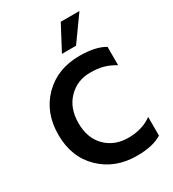

<svg xmlns="http://www.w3.org/2000/svg" viewBox="-250 -1176 1211 1347"><g transform="rotate(-30 355.5 -502.0)"><path d="M454.1 -770.5Q583 -770.5 657.2 -726.6V-578.1Q607.4 -607.4 563.5 -619.1Q519.5 -630.9 460 -630.9Q354.5 -630.9 283.7 -558.1Q212.9 -485.4 212.9 -364.3Q212.9 -243.2 283.7 -171.9Q354.5 -100.6 466.8 -100.6Q579.1 -100.6 658.2 -158.2V-6.8Q585 39.1 455.1 39.1Q279.3 39.1 164.6 -71.8Q49.8 -182.6 49.8 -363.3Q49.8 -543.9 162.6 -657.2Q275.4 -770.5 454.1 -770.5ZM355.5 -843.8 460.9 -1043H612.3L469.7 -843.8Z"/></g></svg>

Font: GenEi M Gothic v2 Bold
Style: Regular
Weight: 700
Version: Version 2.0